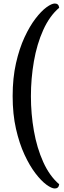

<svg xmlns="http://www.w3.org/2000/svg" viewBox="-20 -805 367 1093"><path d="M292 268Q274 268 244.5 246.5Q215 225 182 182Q149 139 119.5 75.5Q90 12 71 -71.5Q52 -155 52 -258Q52 -361 71 -445Q90 -529 119.5 -592.5Q149 -656 182 -699Q215 -742 244.5 -763.5Q274 -785 292 -785Q314 -785 317 -761Q262 -714 226 -634Q190 -554 173 -456Q156 -358 156 -257Q156 -157 173 -60Q190 37 226 117Q262 197 317 244Q314 268 292 268Z"/></svg>

Font: Petrona Medium
Style: Regular
Weight: 500
Designer: Ringo R. Seeber
Foundry: Ringo R. Seeber
Version: Version 2.001; ttfautohint (v1.8.3)